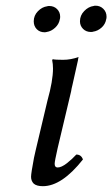

<svg xmlns="http://www.w3.org/2000/svg" viewBox="-20 -637 390 667"><path d="M180.2 -122.1Q169.9 -76.7 169.9 -67.9Q169.9 -55.2 180.2 -55.2Q193.4 -55.2 212.2 -69.8Q231 -84.5 245.1 -100.1Q262.2 -100.1 268.1 -83Q194.8 9.8 128.9 9.8Q107.4 9.8 97.2 1Q87.9 -8.3 87.9 -22.9Q87.9 -34.7 98.1 -88.9L104 -115.2L145 -288.1Q164.1 -356.4 164.1 -398.9Q164.1 -414.6 161.1 -429.2Q161.6 -429.7 162.6 -430.2Q163.6 -430.7 164.1 -431.2Q171.9 -429.2 199.2 -429.2Q226.1 -429.2 252.9 -439Q251 -431.2 251 -428.2Q243.7 -397.9 231.9 -342.8Q228 -327.6 227.1 -319.8ZM257.8 -563Q257.8 -583.5 272.5 -598.6Q287.1 -613.8 305.2 -616.2Q307.1 -617.2 312 -617.2Q328.1 -617.2 339.1 -606.2Q350.1 -595.2 350.1 -579.1Q350.1 -572.8 349.1 -570.8Q346.2 -553.2 333 -541.3Q319.8 -529.3 303.2 -526.9Q301.3 -525.9 295.9 -525.9Q279.3 -525.9 268.6 -536.6Q257.8 -547.4 257.8 -563ZM97.2 -563Q97.2 -583 111.6 -597.9Q126 -612.8 144 -615.2Q146 -616.2 150.9 -616.2Q167.5 -616.2 178.2 -605.5Q189 -594.7 189 -579.1Q189 -572.8 188 -570.8Q185.1 -553.2 171.6 -540.8Q158.2 -528.3 142.1 -525.9Q139.2 -524.9 134.8 -524.9Q118.2 -524.9 107.7 -535.6Q97.2 -546.4 97.2 -563Z"/></svg>

Font: Common Serif
Style: Italic
Weight: 400
Italic angle: -12°
Designer: Philipp H. Poll, Khaled Hosny
Foundry: Stefan Peev, Context Ltd.
Version: Version 1.026